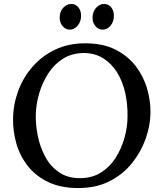

<svg xmlns="http://www.w3.org/2000/svg" viewBox="-20 -935 819 971"><path d="M411 -716Q500 -716 563 -684.5Q626 -653 666 -601Q706 -549 724 -486.5Q742 -424 741 -363Q740 -299 716.5 -233Q693 -167 648 -110.5Q603 -54 535 -19Q467 16 376 16Q286 16 222.5 -15Q159 -46 119.5 -97Q80 -148 62.5 -210Q45 -272 46 -335Q47 -407 72 -475Q97 -543 144.5 -597.5Q192 -652 259 -684Q326 -716 411 -716ZM402 -667Q343 -666 298.5 -638Q254 -610 224 -563.5Q194 -517 178 -462Q162 -407 161 -353Q160 -304 171 -248.5Q182 -193 208 -144Q234 -95 277.5 -64.5Q321 -34 384 -34Q445 -34 490 -62Q535 -90 564.5 -136.5Q594 -183 609.5 -238Q625 -293 625 -346Q626 -409 613 -466.5Q600 -524 572 -569Q544 -614 501.5 -640.5Q459 -667 402 -667ZM333 -785Q311 -785 296 -803.5Q281 -822 282 -848Q282 -877 300 -896Q318 -915 341 -915Q363 -915 377 -897Q391 -879 390 -852Q389 -824 372 -804.5Q355 -785 333 -785ZM499 -785Q477 -785 462 -803.5Q447 -822 448 -848Q449 -877 466.5 -896Q484 -915 506 -915Q529 -915 543 -897Q557 -879 556 -852Q555 -824 538.5 -804.5Q522 -785 499 -785Z"/></svg>

Font: Lora Medium
Style: Italic
Weight: 500
Italic angle: -3°
Designer: Olga Karpushina, Alexei Vanyashin (Cyrillic)
Foundry: Cyreal
Version: Version 3.004